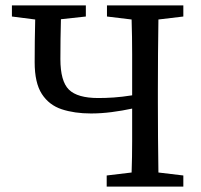

<svg xmlns="http://www.w3.org/2000/svg" viewBox="-20 -689 741 709"><path d="M24 -628V-669H297V-628L205 -618Q204 -581 203.5 -544.5Q203 -508 203 -471Q203 -389 234.5 -358Q266 -327 343 -327Q370 -327 400 -329Q430 -331 468 -337V-359Q468 -424 468 -488.5Q468 -553 466 -617L375 -628V-669H657V-628L565 -617Q564 -554 563.5 -489Q563 -424 563 -359V-310Q563 -246 563.5 -181.5Q564 -117 565 -52L657 -41V0H374V-41L466 -52Q468 -109 468 -168Q468 -227 468 -288Q431 -280 392 -275Q353 -270 316 -270Q255 -270 208 -285.5Q161 -301 134.5 -342Q108 -383 108 -459Q108 -498 108.5 -538Q109 -578 110 -617Z"/></svg>

Font: Source Serif Pro
Style: Regular
Weight: 400
Designer: Frank Grießhammer
Foundry: Adobe Systems Incorporated
Version: Version 3.001;hotconv 1.0.111;makeotfexe 2.5.65597